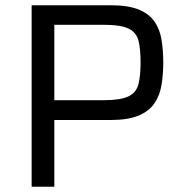

<svg xmlns="http://www.w3.org/2000/svg" viewBox="-20 -708 692 728"><path d="M100 0V-688H401Q467 -688 506.5 -671.5Q546 -655 566 -626Q586 -597 592.5 -557Q599 -517 599 -471Q599 -426 592.5 -386.5Q586 -347 566 -317Q546 -287 506 -270Q466 -253 399 -253H186V0ZM186 -328H371Q437 -328 467 -342.5Q497 -357 505 -389Q513 -421 513 -471Q513 -521 505.5 -552.5Q498 -584 468.5 -599Q439 -614 373 -614H186Z"/></svg>

Font: Saira
Style: Regular
Weight: 400
Designer: Hector Gatti with collaboration of the Omnibus-Type team
Foundry: Omnibus-Type
Version: Version 1.100; ttfautohint (v1.8.3)